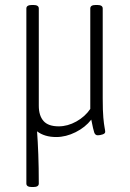

<svg xmlns="http://www.w3.org/2000/svg" viewBox="-20 -544 523 772"><path d="M206 7Q159 7 129 -16Q132 24 134 77Q136 130 136 194Q136 208 114 208H108Q86 208 86 194V-510Q86 -524 109 -524H114Q136 -524 136 -510V-119Q136 -79 155 -57.5Q174 -36 216 -36Q252 -36 287 -55.5Q322 -75 343 -106V-510Q343 -524 365 -524H371Q393 -524 393 -510V-149Q393 -98 395.5 -71Q398 -44 400.5 -31.5Q403 -19 403 -14Q403 -7 392.5 -3.5Q382 0 373 0Q363 0 359 -11Q355 -22 347 -63Q323 -32 284 -12.5Q245 7 206 7Z"/></svg>

Font: Asap Condensed ExtraLight
Style: Regular
Weight: 200
Width: 3
Designer: Pablo Cosgaya
Foundry: Omnibus-Type
Version: Version 3.001; ttfautohint (v1.8.4.7-5d5b)